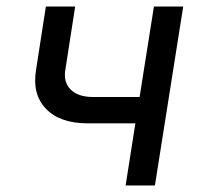

<svg xmlns="http://www.w3.org/2000/svg" viewBox="-20 -570 640 590"><path d="M366 0 396 -191H249Q164 -191 121 -236Q78 -281 91 -357L121 -550H211L181 -357Q174 -318 197 -295Q220 -272 265 -272H409L453 -550H543L456 0Z"/></svg>

Font: JetBrains Mono NL
Style: Italic
Weight: 400
Italic angle: -9°
Monospace: yes
Designer: Philipp Nurullin, Konstantin Bulenkov
Foundry: JetBrains
Version: Version 2.305; ttfautohint (v1.8.4.7-5d5b)